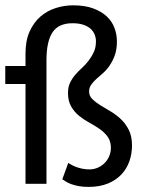

<svg xmlns="http://www.w3.org/2000/svg" viewBox="-20 -697 540 728"><path d="M76.7 -494.1Q76.7 -543.5 92.5 -578.1Q108.4 -612.8 134 -634.8Q159.7 -656.7 191.9 -666.7Q224.1 -676.8 256.8 -676.8Q302.2 -676.8 333.7 -665Q365.2 -653.3 385.3 -634.3Q405.3 -615.2 414.3 -590.6Q423.3 -565.9 423.3 -540.5Q423.3 -509.8 415.5 -488Q407.7 -466.3 396 -449Q384.3 -431.6 370.6 -419.9Q356.9 -408.2 345.2 -397.5Q333.5 -386.7 325.7 -375.7Q317.9 -364.7 317.9 -350.1Q317.9 -333.5 329.8 -321.5Q341.8 -309.6 359.9 -298.3Q377.9 -287.1 399.2 -274.7Q420.4 -262.2 438.5 -245.1Q456.5 -228 468.5 -204.1Q480.5 -180.2 480.5 -145.5Q480.5 -114.3 470.7 -85.9Q460.9 -57.6 440.7 -35.9Q420.4 -14.2 389.2 -1.2Q357.9 11.7 315.4 11.7Q294.9 11.7 279.3 8.8Q263.7 5.9 251.7 1.7Q239.7 -2.4 231.2 -7.6Q222.7 -12.7 216.3 -17.1L238.8 -79.1Q243.7 -76.2 251.5 -71.8Q259.3 -67.4 269.3 -63.7Q279.3 -60.1 291.7 -57.4Q304.2 -54.7 318.8 -54.7Q335.4 -54.7 350.3 -61Q365.2 -67.4 376.5 -78.6Q387.7 -89.8 394 -104.7Q400.4 -119.6 400.4 -136.7Q400.4 -161.6 388.4 -178.2Q376.5 -194.8 358.4 -207.5Q340.3 -220.2 319.1 -231.7Q297.9 -243.2 279.8 -257.8Q261.7 -272.5 249.8 -293.2Q237.8 -314 237.8 -344.7Q237.8 -366.7 245.6 -383.1Q253.4 -399.4 265.1 -413.1Q276.9 -426.8 290.8 -439.5Q304.7 -452.1 316.4 -467.5Q328.1 -482.9 335.9 -500Q343.8 -517.1 343.8 -540.5Q343.8 -553.2 339.1 -565.4Q334.5 -577.6 324 -587.4Q313.5 -597.2 296.4 -603Q279.3 -608.9 254.9 -608.9Q201.7 -608.9 179 -574.2Q156.2 -539.6 156.2 -468.8V0H76.7V-378.4H0V-446.8H76.7Z"/></svg>

Font: PT Astra Sans
Style: Regular
Weight: 400
Designer: A.Korolkova, I. Chaeva
Foundry: ParaType Ltd
Version: Version 1.001; ttfautohint (v1.6)